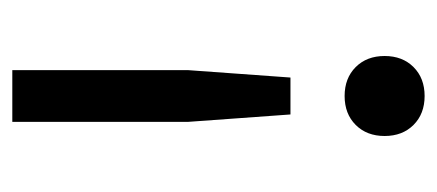

<svg xmlns="http://www.w3.org/2000/svg" viewBox="-219 -481 710 312"><g transform="rotate(-90 136.0 -325.0)"><path d="M178 -660V-374L166 -208H106L94 -374V-660ZM136 -120Q165 -120 183 -102Q201 -84 201 -55Q201 -26 183 -8Q165 10 136 10Q107 10 89 -8Q71 -26 71 -55Q71 -84 89 -102Q107 -120 136 -120Z"/></g></svg>

Font: Work Sans
Style: Regular
Weight: 400
Designer: Wei Huang
Foundry: Wei Huang
Version: Version 2.006; ttfautohint (v1.8.1.43-b0c9)